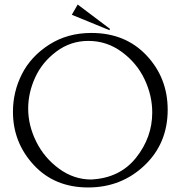

<svg xmlns="http://www.w3.org/2000/svg" viewBox="-20 -815 801 845"><path d="M382 -670Q532 -670 625 -571Q718 -472 718 -332Q718 -184 616 -87Q514 10 368 10Q220 10 128.5 -89Q37 -188 37 -323Q37 -411 76.5 -489Q116 -567 196.5 -618.5Q277 -670 382 -670ZM381 -25Q507 -31 578.5 -120.5Q650 -210 650 -320Q650 -395 616 -466.5Q582 -538 516 -586.5Q450 -635 369 -635Q291 -635 228.5 -588.5Q166 -542 135 -474.5Q104 -407 104 -337Q104 -263 139.5 -191.5Q175 -120 240 -72.5Q305 -25 381 -25ZM464 -688 462 -682 296 -750 322 -795Z"/></svg>

Font: Forum
Style: Regular
Weight: 400
Designer: Denis Masharov
Foundry: Denis Masharov
Version: Version 1.000